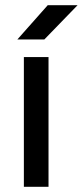

<svg xmlns="http://www.w3.org/2000/svg" viewBox="-20 -720 319 740"><path d="M72 -500H167V0H72ZM164 -700H279L151 -568H47Z"/></svg>

Font: Oak Sans Medium
Style: Regular
Weight: 500
Designer: Erik Kennedy, Walven
Foundry: Erik Kennedy, Walven
Version: Version 1.000